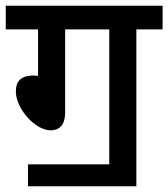

<svg xmlns="http://www.w3.org/2000/svg" viewBox="-20 -642 584 666"><path d="M77 -72V4H453V-540H544V-622H0V-540H112V-379L97 -380C50 -380 35 -358 35 -325C35 -265 102 -190 155 -190C189 -190 206 -212 206 -252V-540H359V-72Z"/></svg>

Font: Noto Sans Devanagari SemiCondensed Medium
Style: Regular
Weight: 500
Width: 4
Designer: Jelle Bosma - Monotype Design Team
Foundry: Monotype Imaging Inc.
Version: Version 2.004